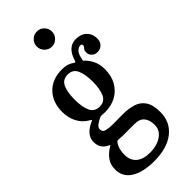

<svg xmlns="http://www.w3.org/2000/svg" viewBox="-329 -854 1167 1167"><g transform="rotate(-45 254.0 -271.0)"><path d="M40 -346.5Q40 -430 89 -480.8Q138 -531.5 222.5 -531.5Q248 -531.5 267.8 -525Q287.5 -518.5 302 -506.5Q308 -504 309.8 -504.2Q311.5 -504.5 314.5 -510.5Q340.5 -602 411.5 -602Q456 -602 481.5 -576.8Q507 -551.5 507 -512Q507 -485 490.8 -468.5Q474.5 -452 450 -452Q427.5 -452 413.2 -465.8Q399 -479.5 399 -498.5Q399 -514 403.5 -520.8Q408 -527.5 412.5 -532Q417 -536.5 417 -543.5Q417 -555.5 403.5 -555.5Q390.5 -555.5 375 -542.2Q359.5 -529 352.5 -489.5Q351 -484.5 350 -481.5Q349 -478.5 353 -475Q373 -458 390.5 -425.2Q408 -392.5 408 -347Q408 -291 384.8 -249.2Q361.5 -207.5 320 -184.5Q278.5 -161.5 224.5 -161.5Q211.5 -161.5 198.5 -163Q189 -164.5 177.5 -159Q157.5 -149.5 142.2 -137.5Q127 -125.5 127 -111.5Q127 -86.5 150.8 -81.2Q174.5 -76 205.5 -76Q213.5 -76 231 -76.2Q248.5 -76.5 266.5 -76.5Q284.5 -76.5 294 -76.5Q342 -76.5 380 -64.2Q418 -52 440 -19.2Q462 13.5 462 74.5Q462 161 398.8 210.8Q335.5 260.5 224.5 260.5Q129 260.5 74.5 226.2Q20 192 20 128.5Q20 85 42.2 56Q64.5 27 96.5 8Q106.5 2 105 1.2Q103.5 0.5 94 -4Q72 -14.5 58.8 -33.5Q45.5 -52.5 45.5 -84Q45.5 -114 66 -138Q86.5 -162 122.5 -178Q135.5 -183.5 134 -185.2Q132.5 -187 122 -193Q83 -215 61.5 -255.5Q40 -296 40 -346.5ZM146.5 -346.5Q146.5 -283.5 163.5 -246Q180.5 -208.5 224.5 -208.5Q268 -208.5 285 -246Q302 -283.5 302 -346.5Q302 -409.5 285 -447Q268 -484.5 224.5 -484.5Q180.5 -484.5 163.5 -447Q146.5 -409.5 146.5 -346.5ZM382.5 106Q382.5 64.5 362.8 40Q343 15.5 300 15.5H215.5Q203 15.5 191.8 15.2Q180.5 15 164.5 13.5Q154 12.5 149.5 18Q134 37.5 128.8 59.8Q123.5 82 123.5 104Q123.5 153 154.5 179.5Q185.5 206 245 206Q279 206 310.5 195Q342 184 362.2 162Q382.5 140 382.5 106ZM277 -671.5Q250.5 -671.5 231.2 -691Q212 -710.5 212 -737Q212 -764 231.2 -783Q250.5 -802 277 -802Q304 -802 323 -783Q342 -764 342 -737Q342 -710.5 323 -691Q304 -671.5 277 -671.5Z"/></g></svg>

Font: Besley* Narrow Medium
Style: Regular
Weight: 500
Width: 4
Designer: Owen Earl
Foundry: indestructible type*
Version: Version 3.000; ttfautohint (v1.8.3)